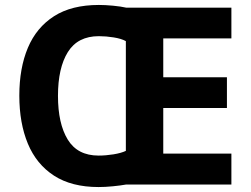

<svg xmlns="http://www.w3.org/2000/svg" viewBox="-20 -745 1013 775"><path d="M379 -725Q405 -725 436.5 -722Q468 -719 490 -714H914V-590H639V-433H896V-309H639V-125H914V0H488Q466 4 435 7Q404 10 378 10Q269 10 198 -36Q127 -82 92.5 -165Q58 -248 58 -359Q58 -470 92.5 -552Q127 -634 198 -679.5Q269 -725 379 -725ZM379 -599Q294 -599 254 -535Q214 -471 214 -358Q214 -246 253.5 -181.5Q293 -117 378 -117Q407 -117 438 -122Q469 -127 488 -136V-579Q470 -589 439 -594Q408 -599 379 -599Z"/></svg>

Font: Noto Sans Bengali
Style: Bold
Weight: 700
Designer: Jelle Bosma - Monotype Design Team
Foundry: Monotype Imaging Inc.
Version: Version 2.003; ttfautohint (v1.8.4.7-5d5b)